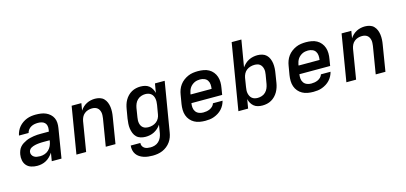

<svg xmlns="http://www.w3.org/2000/svg" viewBox="-77 -1287 4354 2061"><g transform="rotate(-15 2100.0 -256.0)"><path d="M191 8Q157 8 125 -2Q93 -12 72.5 -35.5Q52 -59 45.5 -92Q39 -125 45 -159Q49 -180 57 -200.5Q65 -221 79.5 -237.5Q94 -254 113 -266Q132 -278 152 -287Q172 -296 193 -301Q214 -306 235 -309.5Q256 -313 276.5 -314Q297 -315 318 -315H405L409 -340Q412 -360 407.5 -380Q403 -400 389 -413Q375 -426 355.5 -431Q336 -436 315 -436Q296 -436 276.5 -432.5Q257 -429 239 -419Q221 -409 208 -392.5Q195 -376 191 -357H84Q89 -382 100 -406Q111 -430 128.5 -450.5Q146 -471 168.5 -486.5Q191 -502 215.5 -511.5Q240 -521 265 -524.5Q290 -528 315 -528Q345 -528 373.5 -524Q402 -520 427 -509Q452 -498 472.5 -479.5Q493 -461 504.5 -436.5Q516 -412 517.5 -383Q519 -354 514 -325L461 0H353L368 -91Q368 -91 368 -91Q368 -91 368 -91Q368 -91 368 -91Q368 -91 368 -91Q353 -68 333.5 -48.5Q314 -29 290.5 -16Q267 -3 241.5 2.5Q216 8 191 8ZM248 -84Q273 -84 298 -92.5Q323 -101 342.5 -119.5Q362 -138 373 -162.5Q384 -187 388 -212L389 -223H318Q306 -223 294.5 -222.5Q283 -222 271.5 -221Q260 -220 248.5 -218.5Q237 -217 225 -214Q213 -211 201.5 -207Q190 -203 179.5 -196.5Q169 -190 162 -179.5Q155 -169 153 -158Q150 -140 158 -124Q166 -108 180 -99Q194 -90 212 -87Q230 -84 248 -84Z M627 0 713 -520H821L808 -440Q821 -461 840 -478.5Q859 -496 881 -507Q903 -518 926.5 -523Q950 -528 973 -528Q1001 -528 1027 -520Q1053 -512 1071 -493.5Q1089 -475 1099 -450.5Q1109 -426 1112.5 -399Q1116 -372 1114.5 -344Q1113 -316 1108 -288L1061 0H953L1003 -303Q1005 -319 1006 -335.5Q1007 -352 1004 -367Q1001 -382 994 -395.5Q987 -409 975 -418.5Q963 -428 947.5 -432Q932 -436 916 -436Q894 -436 872 -429.5Q850 -423 831.5 -408Q813 -393 803 -372Q793 -351 789 -329L735 0Z M1417 223Q1391 223 1365.5 220Q1340 217 1316 209Q1292 201 1271.5 187.5Q1251 174 1237 154Q1223 134 1217.5 109Q1212 84 1215 57H1322Q1320 76 1328 91.5Q1336 107 1350 116Q1364 125 1381.5 128Q1399 131 1417 131Q1441 131 1465 123.5Q1489 116 1507.5 98.5Q1526 81 1536.5 58Q1547 35 1551 12L1566 -81Q1552 -60 1532.5 -42.5Q1513 -25 1490.5 -13.5Q1468 -2 1443.5 3Q1419 8 1395 8Q1367 8 1340.5 0Q1314 -8 1295.5 -26Q1277 -44 1267 -69Q1257 -94 1253 -121Q1249 -148 1251 -176Q1253 -204 1257 -232L1274 -332Q1278 -357 1285.5 -381.5Q1293 -406 1306 -429Q1319 -452 1338 -471.5Q1357 -491 1380.5 -504Q1404 -517 1429 -522.5Q1454 -528 1479 -528Q1505 -528 1529.5 -522Q1554 -516 1573 -501Q1592 -486 1604 -464.5Q1616 -443 1622 -419L1639 -520H1747L1656 27Q1652 54 1642.5 80.5Q1633 107 1616 131Q1599 155 1575.5 173.5Q1552 192 1526 203Q1500 214 1472 218.5Q1444 223 1417 223ZM1453 -84Q1475 -84 1497.5 -90.5Q1520 -97 1539 -111.5Q1558 -126 1569.5 -147.5Q1581 -169 1584 -191L1601 -291Q1604 -309 1604.5 -326.5Q1605 -344 1602 -360.5Q1599 -377 1591.5 -391.5Q1584 -406 1571 -416.5Q1558 -427 1541.5 -431.5Q1525 -436 1507 -436Q1485 -436 1461.5 -428Q1438 -420 1420 -402.5Q1402 -385 1392.5 -362.5Q1383 -340 1379 -317L1363 -217Q1360 -200 1359.5 -184Q1359 -168 1362 -152.5Q1365 -137 1372.5 -123.5Q1380 -110 1392.5 -100.5Q1405 -91 1420.5 -87.5Q1436 -84 1453 -84Z M2060 8Q2027 8 1996 2.5Q1965 -3 1938.5 -17.5Q1912 -32 1892.5 -55Q1873 -78 1863 -107Q1853 -136 1852.5 -168Q1852 -200 1857 -232L1874 -332Q1878 -359 1888 -386Q1898 -413 1915.5 -437Q1933 -461 1957 -479Q1981 -497 2007.5 -508.5Q2034 -520 2062 -524Q2090 -528 2117 -528Q2150 -528 2181 -522.5Q2212 -517 2238 -502.5Q2264 -488 2283 -464.5Q2302 -441 2311.5 -412.5Q2321 -384 2321.5 -352Q2322 -320 2316 -288L2304 -214H1962Q1958 -189 1960.5 -164.5Q1963 -140 1976.5 -121Q1990 -102 2012.5 -93Q2035 -84 2060 -84Q2078 -84 2096.5 -87Q2115 -90 2133 -98Q2151 -106 2165.5 -120.5Q2180 -135 2185 -153H2292Q2286 -129 2274 -106Q2262 -83 2244 -63.5Q2226 -44 2203.5 -30Q2181 -16 2157 -7Q2133 2 2108.5 5Q2084 8 2060 8ZM1978 -306H2211Q2215 -331 2213 -355.5Q2211 -380 2198.5 -399Q2186 -418 2163.5 -427Q2141 -436 2116 -436Q2101 -436 2084.5 -433Q2068 -430 2053 -422.5Q2038 -415 2024.5 -403.5Q2011 -392 2002 -378Q1993 -364 1987.5 -348.5Q1982 -333 1979 -317Z M2694 8Q2668 8 2643.5 2Q2619 -4 2600.5 -19Q2582 -34 2569.5 -55.5Q2557 -77 2552 -101L2535 0H2427L2549 -735H2657L2607 -439Q2622 -460 2641 -477.5Q2660 -495 2683 -506.5Q2706 -518 2730.5 -523Q2755 -528 2778 -528Q2806 -528 2832.5 -520Q2859 -512 2877.5 -494Q2896 -476 2906.5 -451Q2917 -426 2920.5 -399Q2924 -372 2922.5 -344Q2921 -316 2916 -288L2900 -188Q2896 -163 2888 -138.5Q2880 -114 2867 -91Q2854 -68 2835 -48.5Q2816 -29 2793 -16Q2770 -3 2744.5 2.5Q2719 8 2694 8ZM2666 -84Q2689 -84 2712.5 -92Q2736 -100 2753.5 -117.5Q2771 -135 2780.5 -157.5Q2790 -180 2794 -203L2811 -303Q2814 -320 2814.5 -336Q2815 -352 2811.5 -367.5Q2808 -383 2800.5 -396.5Q2793 -410 2781 -419.5Q2769 -429 2753 -432.5Q2737 -436 2721 -436Q2699 -436 2676 -429.5Q2653 -423 2634 -408.5Q2615 -394 2604 -372.5Q2593 -351 2589 -329L2573 -229Q2570 -211 2569 -193.5Q2568 -176 2571.5 -159.5Q2575 -143 2582.5 -128.5Q2590 -114 2602.5 -103.5Q2615 -93 2631.5 -88.5Q2648 -84 2666 -84Z M3260 8Q3227 8 3196 2.5Q3165 -3 3138.5 -17.5Q3112 -32 3092.5 -55Q3073 -78 3063 -107Q3053 -136 3052.5 -168Q3052 -200 3057 -232L3074 -332Q3078 -359 3088 -386Q3098 -413 3115.5 -437Q3133 -461 3157 -479Q3181 -497 3207.5 -508.5Q3234 -520 3262 -524Q3290 -528 3317 -528Q3350 -528 3381 -522.5Q3412 -517 3438 -502.5Q3464 -488 3483 -464.5Q3502 -441 3511.5 -412.5Q3521 -384 3521.5 -352Q3522 -320 3516 -288L3504 -214H3162Q3158 -189 3160.5 -164.5Q3163 -140 3176.5 -121Q3190 -102 3212.5 -93Q3235 -84 3260 -84Q3278 -84 3296.5 -87Q3315 -90 3333 -98Q3351 -106 3365.5 -120.5Q3380 -135 3385 -153H3492Q3486 -129 3474 -106Q3462 -83 3444 -63.5Q3426 -44 3403.5 -30Q3381 -16 3357 -7Q3333 2 3308.5 5Q3284 8 3260 8ZM3178 -306H3411Q3415 -331 3413 -355.5Q3411 -380 3398.5 -399Q3386 -418 3363.5 -427Q3341 -436 3316 -436Q3301 -436 3284.5 -433Q3268 -430 3253 -422.5Q3238 -415 3224.5 -403.5Q3211 -392 3202 -378Q3193 -364 3187.5 -348.5Q3182 -333 3179 -317Z M3627 0 3713 -520H3821L3808 -440Q3821 -461 3840 -478.5Q3859 -496 3881 -507Q3903 -518 3926.5 -523Q3950 -528 3973 -528Q4001 -528 4027 -520Q4053 -512 4071 -493.5Q4089 -475 4099 -450.5Q4109 -426 4112.5 -399Q4116 -372 4114.5 -344Q4113 -316 4108 -288L4061 0H3953L4003 -303Q4005 -319 4006 -335.5Q4007 -352 4004 -367Q4001 -382 3994 -395.5Q3987 -409 3975 -418.5Q3963 -428 3947.5 -432Q3932 -436 3916 -436Q3894 -436 3872 -429.5Q3850 -423 3831.5 -408Q3813 -393 3803 -372Q3793 -351 3789 -329L3735 0Z"/></g></svg>

Font: Iosevka SS04 SmBd Ex Obl
Style: Regular
Weight: 600
Width: 7
Italic angle: -9°
Monospace: yes
Designer: Belleve Invis
Foundry: Belleve Invis
Version: Version 19.0.0; ttfautohint (v1.8.4)